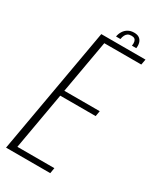

<svg xmlns="http://www.w3.org/2000/svg" viewBox="-215 -822 741 888"><g transform="rotate(30 155.5 -378.5)"><path d="M-21.5 0H214.5L219.5 -29.5H22L75.5 -333.5H264.5L269.5 -362.5H80.5L130.5 -645.5H328L333.5 -675H97.5ZM226.5 -757Q208 -757 194.5 -749.2Q181 -741.5 172.8 -728.2Q164.5 -715 162 -699.5H185.5Q187.5 -712 192 -720.8Q196.5 -729.5 203.8 -734Q211 -738.5 223.5 -738.5Q234 -738.5 239.8 -734Q245.5 -729.5 247.2 -720.8Q249 -712 247 -699.5H270Q272.5 -715 268.8 -728.2Q265 -741.5 254.8 -749.2Q244.5 -757 226.5 -757Z"/></g></svg>

Font: Anybody Condensed ExtraLight
Style: Italic
Weight: 250
Width: 3
Italic angle: -10°
Version: Version 1.113;gftools[0.9.25]